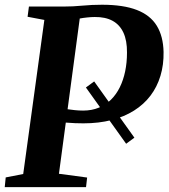

<svg xmlns="http://www.w3.org/2000/svg" viewBox="-28 -770 694 790"><path d="M525 -203.5 491 -178.5 325.5 -410 359.5 -435ZM-8.5 0 -4.5 -40 67.5 -54 154.5 -688 85.5 -701 91 -743H231.5Q273 -743 311.5 -746.8Q350 -750.5 391.5 -750.5Q479.5 -750.5 535 -729Q590.5 -707.5 617 -664.2Q643.5 -621 645 -556.5Q646 -503.5 632.2 -458Q618.5 -412.5 591.2 -376.5Q564 -340.5 523.5 -315Q483 -289.5 430.8 -276Q378.5 -262.5 315 -262.5Q300.5 -262.5 281 -263.2Q261.5 -264 244.2 -265.5Q227 -267 218.5 -267.5V-326Q230.5 -323.5 246.5 -321Q262.5 -318.5 280 -316.8Q297.5 -315 314 -315Q349.5 -315 378.2 -326.8Q407 -338.5 428.8 -360Q450.5 -381.5 465 -411Q479.5 -440.5 487 -476.5Q494.5 -512.5 494.5 -553.5Q495 -603 479.8 -635.8Q464.5 -668.5 435 -684.5Q405.5 -700.5 362 -700Q347.5 -700 330.8 -698.2Q314 -696.5 296.5 -693.2Q279 -690 261.5 -684L304.5 -726.5L214.5 -55L330.5 -39.5L326 0Z"/></svg>

Font: Merriweather 48pt
Style: Bold Italic
Weight: 700
Italic angle: -7.8°
Version: Version 2.101